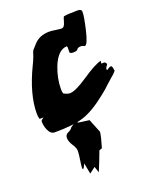

<svg xmlns="http://www.w3.org/2000/svg" viewBox="-138 -559 695 883"><g transform="rotate(-20 209.0 -117.5)"><path d="M329 -319Q326 -319 321 -321.5Q316 -324 313 -324Q294 -324 291 -316.5Q288 -309 268 -309Q253 -309 251 -317Q252 -314 252 -338Q252 -343 250 -346Q206 -345 178 -276Q157 -222 157 -169Q157 -157 160 -148Q178 -138 190 -138Q217 -138 278 -179Q344 -224 374 -230Q372 -224 372 -221V-217Q377 -217 387 -217V-216V-217Q395 -213 396 -205Q387 -194 384 -184L390 -180Q398 -190 410 -190Q415 -190 418 -165Q410 -154 391 -139Q370 -121 363 -114Q354 -104 325 -81Q257 -26 204 -9Q155 7 63 7Q43 7 32 -18Q23 -38 23 -61Q23 -66 37 -75H18Q14 -87 14 -102Q14 -196 73 -318Q80 -331 90 -357Q95 -376 100 -383Q110 -394 119 -404Q147 -437 197 -437Q207 -437 226.5 -434Q246 -431 256 -431Q269 -431 275.5 -455Q282 -479 285 -480Q303 -484 353 -484Q372 -484 372 -470Q372 -447 358 -387Q342 -319 329 -319ZM106 51Q106 35 119 29Q136 22 141 12L168 -7L180 2L232 9L259 76Q256 101 241 150L227 155Q212 196 190 249L180 219L151 241L141 188L128 213L129 207L125 209L124 208Q124 194 128.5 166Q133 138 133 123Q133 109 119.5 88.5Q106 68 106 51Z"/></g></svg>

Font: Ode an Erik AH
Style: Regular
Weight: 400
Designer: Andreas Höfeld
Foundry: Fontgrube AH
Version: Version 2.00